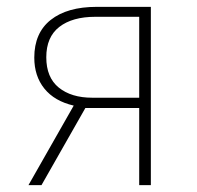

<svg xmlns="http://www.w3.org/2000/svg" viewBox="-20 -540 574 560"><path d="M386 -255V-491H261H258Q191 -491 153 -461.5Q115 -432 115 -373Q115 -314 151.5 -284.5Q188 -255 249 -255ZM420 -520V0H386V-225H229L101 0H63L195 -232Q139 -245 109.5 -281.5Q80 -318 80 -372Q80 -444 128 -482Q176 -520 262 -520Z"/></svg>

Font: FiraSans
Style: Regular
Weight: 200
Designer: Carrois Corporate & Edenspiekermann AG
Foundry: Carrois Corporate GbR & Edenspiekermann AG
Version: Version 3.106;PS 003.106;hotconv 1.0.70;makeotf.lib2.5.58329